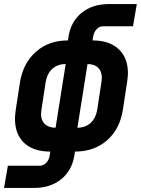

<svg xmlns="http://www.w3.org/2000/svg" viewBox="-54 -750 697 950"><path d="M-34 180 -15 70H142Q161 70 174.5 56Q188 42 192 19L195 0Q111 0 65.5 -43Q20 -86 20 -163Q20 -177 24 -207L45 -344Q61 -439 124.5 -494.5Q188 -550 282 -550L285 -569Q297 -644 350.5 -687Q404 -730 486 -730H623L604 -620H457Q438 -620 424.5 -606Q411 -592 407 -569L404 -550Q487 -550 533 -507Q579 -464 579 -388Q579 -374 575 -344L554 -207Q539 -111 475.5 -55.5Q412 0 317 0L314 19Q302 94 248.5 137Q195 180 113 180ZM271 -433Q231 -433 205 -409.5Q179 -386 172 -344L151 -207Q149 -193 149 -186Q149 -154 168 -136Q187 -118 221 -118ZM329 -118Q368 -118 394 -141.5Q420 -165 427 -207L448 -344Q450 -358 450 -365Q450 -397 431.5 -415Q413 -433 379 -433Z"/></svg>

Font: JetBrains Mono Extra Bold
Style: Italic
Weight: 800
Italic angle: -9°
Monospace: yes
Designer: Philipp Nurullin, Konstantin Bulenkov
Foundry: JetBrains
Version: 2.002